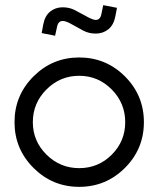

<svg xmlns="http://www.w3.org/2000/svg" viewBox="-20 -704 611 742"><path d="M372.1 -650.9 378.9 -684.1 432.1 -673.8 425.8 -641.1Q419.4 -607.4 398.7 -590.8Q377.9 -574.2 350.1 -574.2Q324.2 -574.2 303.2 -585L248 -615.2Q231.9 -623 222.2 -623Q204.6 -623 200.2 -599.1L192.9 -565.9L141.1 -576.2L147 -608.9Q153.3 -642.6 173.8 -659.2Q194.3 -675.8 222.2 -675.8Q248 -675.8 269 -665L325.2 -634.8Q341.3 -627 350.1 -627Q367.7 -627 372.1 -650.9ZM109.4 -408.7Q182.6 -481.9 286.1 -481.9Q389.6 -481.9 462.9 -408.7Q536.1 -335.4 536.1 -231.9Q536.1 -128.4 462.9 -55.2Q389.6 18.1 286.1 18.1Q182.6 18.1 109.4 -55.2Q36.1 -128.4 36.1 -231.9Q36.1 -335.4 109.4 -408.7ZM106.9 -231.9Q106.9 -158.7 159.7 -106.4Q212.4 -54.2 286.1 -54.2Q359.9 -54.2 411.9 -106.2Q463.9 -158.2 463.9 -231.9Q463.9 -305.7 411.6 -358.4Q359.4 -411.1 286.1 -411.1Q212.4 -411.1 159.7 -358.4Q106.9 -305.7 106.9 -231.9Z"/></svg>

Font: Rawengulk
Style: Bold
Weight: 700
Version: Version 0.92